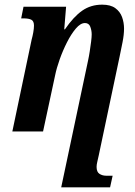

<svg xmlns="http://www.w3.org/2000/svg" viewBox="-20 -565 582 825"><path d="M33 0 116 -395Q120 -409 123 -426Q126 -443 126 -455Q126 -474 115 -480Q104 -486 81 -486H71L81 -536H264L256 -439H259Q296 -493 333 -519Q370 -545 419 -545Q455 -545 475.5 -530Q496 -515 504.5 -491.5Q513 -468 513 -442Q513 -416 506.5 -383.5Q500 -351 494 -322L404 104Q401 118 398 130.5Q395 143 395 152Q395 174 407.5 182Q420 190 436 190H464L453 240H243L358 -303Q362 -321 365.5 -343.5Q369 -366 371.5 -386Q374 -406 374 -417Q374 -434 368 -450Q362 -466 345 -466Q326 -466 306 -442.5Q286 -419 268 -383.5Q250 -348 236.5 -310Q223 -272 217 -242L165 0Z"/></svg>

Font: Noto Serif ExtraCondensed
Style: Bold Italic
Weight: 700
Width: 2
Italic angle: -12°
Designer: Monotype Design Team
Foundry: Monotype Imaging Inc.
Version: Version 2.013; ttfautohint (v1.8.4.7-5d5b)